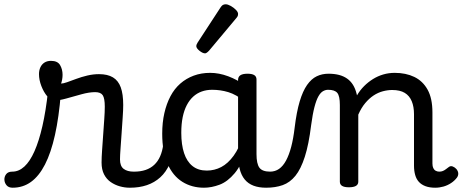

<svg xmlns="http://www.w3.org/2000/svg" viewBox="-114 -859 2158 896"><path d="M-55 17Q-74 17 -83.5 5.5Q-93 -6 -93.5 -20.5Q-94 -35 -85 -46.5Q-76 -58 -57 -58Q-26 -58 0 -82Q26 -106 47 -153.5Q68 -201 84 -271Q100 -341 110 -433L170 -424Q161 -312 142.5 -229Q124 -146 96 -91.5Q68 -37 30.5 -10Q-7 17 -55 17ZM491 17Q468 17 445 10.5Q422 4 402.5 -9.5Q383 -23 371.5 -45.5Q360 -68 360 -100Q360 -125 362.5 -159Q365 -193 367.5 -230.5Q370 -268 372.5 -302Q375 -336 375 -361Q375 -400 365.5 -414.5Q356 -429 330 -429Q302 -429 266 -419Q230 -409 196 -399.5Q162 -390 141 -390Q123 -390 106.5 -409.5Q90 -429 79 -457.5Q68 -486 68 -513Q68 -531 74.5 -545Q81 -559 93.5 -567Q106 -575 124 -575Q155 -575 166.5 -555Q178 -535 178 -510Q178 -499 176 -488Q174 -477 171 -469Q181 -469 199.5 -475.5Q218 -482 242 -491Q266 -500 293.5 -506.5Q321 -513 348 -513Q388 -513 413 -498Q438 -483 449.5 -451.5Q461 -420 461 -369Q461 -346 458.5 -310.5Q456 -275 453.5 -237Q451 -199 448.5 -166Q446 -133 446 -115Q446 -84 463 -71Q480 -58 510 -58Q524 -58 531 -46.5Q538 -35 536.5 -20.5Q535 -6 524 5.5Q513 17 491 17Z M493 17Q479 17 472.5 5.5Q466 -6 467.5 -20.5Q469 -35 480 -46.5Q491 -58 512 -58Q542 -58 565.5 -66Q589 -74 606 -90Q623 -106 633.5 -130Q644 -154 648 -186Q650 -201 663 -205.5Q676 -210 688.5 -205.5Q701 -201 699 -186Q695 -133 678 -94.5Q661 -56 634 -31.5Q607 -7 571.5 5Q536 17 493 17Z M838 17Q781 17 737 -10.5Q693 -38 668 -94Q643 -150 643 -235Q643 -287 653 -331Q663 -375 681.5 -410Q700 -445 727.5 -469Q755 -493 790 -506Q825 -519 867 -519Q908 -519 951 -503Q994 -487 1028 -461V-386Q988 -418 951.5 -429Q915 -440 876 -440Q850 -440 827.5 -432Q805 -424 787.5 -408Q770 -392 757.5 -368Q745 -344 738.5 -312Q732 -280 732 -239Q732 -184 745 -144.5Q758 -105 784.5 -84Q811 -63 851 -63Q887 -63 918.5 -79.5Q950 -96 976.5 -132.5Q1003 -169 1022 -229L1038 -168Q1015 -91 981.5 -51Q948 -11 910.5 3Q873 17 838 17ZM1128 17Q1094 17 1069 7.5Q1044 -2 1028 -21.5Q1012 -41 1004.5 -70.5Q997 -100 997 -140V-486Q997 -501 1008 -508Q1019 -515 1041 -515Q1062 -515 1072.5 -508.5Q1083 -502 1083 -488V-140Q1083 -95 1096.5 -76.5Q1110 -58 1147 -58Q1156 -58 1160.5 -46.5Q1165 -35 1163.5 -20.5Q1162 -6 1153.5 5.5Q1145 17 1128 17Z M1128 17Q1119 17 1115 5.5Q1111 -6 1113 -20.5Q1115 -35 1123 -46.5Q1131 -58 1146 -58Q1170 -58 1188.5 -71Q1207 -84 1221 -110Q1235 -136 1245 -174Q1255 -212 1261 -263Q1270 -337 1284.5 -385.5Q1299 -434 1319 -462.5Q1339 -491 1364 -503Q1389 -515 1419 -515Q1428 -515 1432.5 -503.5Q1437 -492 1436.5 -477.5Q1436 -463 1431 -451.5Q1426 -440 1417 -440Q1405 -440 1393.5 -433.5Q1382 -427 1372 -409.5Q1362 -392 1353.5 -359.5Q1345 -327 1338 -275Q1327 -185 1308.5 -127.5Q1290 -70 1264.5 -38.5Q1239 -7 1205 5Q1171 17 1128 17Z M843 -610Q832 -610 817 -622Q802 -634 802 -644Q802 -647 803 -650Q804 -653 808 -660L915 -824Q920 -832 925.5 -835.5Q931 -839 939 -839Q949 -839 962.5 -831.5Q976 -824 986.5 -813.5Q997 -803 997 -794Q997 -787 994.5 -782.5Q992 -778 985 -770L862 -623Q850 -610 843 -610Z M1514 15Q1493 15 1482.5 8.5Q1472 2 1472 -11V-369Q1472 -411 1460 -425.5Q1448 -440 1417 -440Q1402 -440 1395 -451.5Q1388 -463 1388 -477.5Q1388 -492 1396 -503.5Q1404 -515 1419 -515Q1446 -515 1467.5 -509.5Q1489 -504 1505.5 -492.5Q1522 -481 1533 -463.5Q1544 -446 1550 -422L1552 -414Q1566 -438 1585 -457Q1604 -476 1626.5 -490Q1649 -504 1674.5 -511.5Q1700 -519 1728 -519Q1780 -519 1819.5 -500Q1859 -481 1881.5 -440.5Q1904 -400 1904 -334V-96Q1904 -83 1908 -74.5Q1912 -66 1919.5 -62Q1927 -58 1936 -58Q1945 -58 1952.5 -61Q1960 -64 1967 -69.5Q1974 -75 1981 -80Q1989 -86 1999 -82Q2009 -78 2016 -70Q2024 -60 2024.5 -50Q2025 -40 2019 -31Q2008 -16 1991.5 -5Q1975 6 1956 11.5Q1937 17 1917 17Q1891 17 1872 10Q1853 3 1841 -10Q1829 -23 1823.5 -42.5Q1818 -62 1818 -86V-326Q1818 -361 1807.5 -386.5Q1797 -412 1775 -425.5Q1753 -439 1716 -439Q1695 -439 1672.5 -433Q1650 -427 1629.5 -413.5Q1609 -400 1590.5 -378Q1572 -356 1558 -324V-11Q1558 2 1547 8.5Q1536 15 1514 15Z"/></svg>

Font: Playwrite AR
Style: Regular
Weight: 400
Designer: Veronika Burian, José Scaglione
Foundry: TypeTogether
Version: Version 1.002